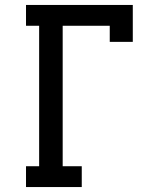

<svg xmlns="http://www.w3.org/2000/svg" viewBox="-20 -755 640 775"><path d="M85 0V-84H138V-651H85V-735H516V-586H423V-651H233V-84H310V0Z"/></svg>

Font: Iosevka Etoile Medium
Style: Regular
Weight: 500
Designer: Belleve Invis
Foundry: Belleve Invis
Version: Version 22.1.2; ttfautohint (v1.8.4)